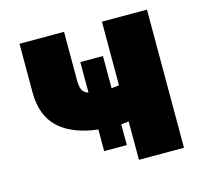

<svg xmlns="http://www.w3.org/2000/svg" viewBox="-83 -621 749 712"><g transform="rotate(-15 291.5 -265.0)"><path d="M336.9 -282.7Q345.2 -283.2 366.2 -286.1V-530.3H539.1V0H366.2V-147.5L336.9 -144V-64.5H250V-147.5Q151.9 -159.2 100.8 -207Q49.8 -254.9 49.8 -343.8V-530.3H220.7V-343.8Q220.7 -319.8 226.8 -307.4Q232.9 -294.9 250 -289.1V-406.2H336.9Z"/></g></svg>

Font: Pretendard JP Black
Style: Regular
Weight: 900
Designer: Base glyphs from Inter by Rasmus Andersson; Hangeul glyphs from Noto Sans CJK(Source Han Sans) by Jang Soo-young and Kan
Foundry: Kil Hyung-jin
Version: Version 1.309